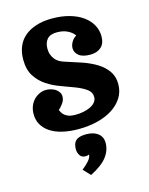

<svg xmlns="http://www.w3.org/2000/svg" viewBox="-119 -625 735 945"><g transform="rotate(-15 248.5 -153.0)"><path d="M229 -62Q208 -62 195.5 -66.5Q183 -71 175 -77.5Q167 -84 162.5 -91.5Q158 -99 155 -106Q166 -115 178 -131.5Q190 -148 190 -166Q190 -178 183.5 -188Q177 -198 167 -204.5Q157 -211 144.5 -214.5Q132 -218 120 -218Q103 -218 87 -211Q71 -204 58 -191Q45 -178 37.5 -159.5Q30 -141 30 -118Q30 -89 43 -65.5Q56 -42 81 -25Q106 -8 142.5 1Q179 10 226 10Q277 10 321.5 -1Q366 -12 399 -33Q432 -54 451.5 -84.5Q471 -115 471 -154Q471 -193 451.5 -220.5Q432 -248 400.5 -267.5Q369 -287 328.5 -301Q288 -315 246 -328Q232 -332 220 -338.5Q208 -345 199 -355.5Q190 -366 184.5 -380Q179 -394 179 -412Q179 -442 194.5 -460Q210 -478 245 -478Q276 -478 299 -466.5Q322 -455 333 -438Q318 -430 308.5 -414Q299 -398 299 -382Q299 -360 318 -344.5Q337 -329 376 -329Q411 -329 431.5 -347.5Q452 -366 452 -402Q452 -434 437 -461Q422 -488 394 -508Q366 -528 326.5 -539Q287 -550 239 -550Q193 -550 157.5 -538.5Q122 -527 98 -506.5Q74 -486 62 -456.5Q50 -427 50 -391Q50 -339 71.5 -306Q93 -273 125 -252Q157 -231 195 -217.5Q233 -204 265 -191.5Q297 -179 318.5 -163.5Q340 -148 340 -123Q340 -108 330.5 -96.5Q321 -85 305.5 -77.5Q290 -70 270 -66Q250 -62 229 -62ZM254 44Q235 44 222 47.5Q209 51 201 58.5Q193 66 189.5 77Q186 88 186 103Q186 119 195 133.5Q204 148 224 148Q229 148 233.5 147Q238 146 240 144L242 146Q241 159 228 174.5Q215 190 192 208L226 244Q285 214 310.5 181Q336 148 336 109Q336 79 314 61.5Q292 44 254 44Z"/></g></svg>

Font: GradeGX
Style: Regular
Weight: 100
Width: 1
Designer: Adam Twardoch
Foundry: Adam Twardoch
Version: Version 2.002; DEVELOPMENT